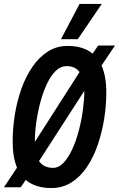

<svg xmlns="http://www.w3.org/2000/svg" viewBox="-35 -941 601 970"><path d="M225 9Q143 9 95 -32L70 5H-15L51 -94Q29 -147 29 -226Q29 -293 40 -361.5Q51 -430 73 -492Q95 -554 128.5 -603Q162 -652 206.5 -680.5Q251 -709 306 -709Q386 -709 433 -670L461 -711H546L478 -610Q502 -556 502 -474Q502 -407 491 -339Q480 -271 458.5 -208.5Q437 -146 404 -97Q371 -48 326 -19.5Q281 9 225 9ZM301 -607Q271 -607 246.5 -583Q222 -559 202.5 -518Q183 -477 169.5 -427Q156 -377 148.5 -324.5Q141 -272 141 -224L367 -577Q345 -607 301 -607ZM233 -93Q262 -93 286.5 -119Q311 -145 330.5 -188Q350 -231 363.5 -282.5Q377 -334 384 -386.5Q391 -439 391 -482L162 -127Q186 -93 233 -93ZM273 -743 367 -921H479L358 -743Z"/></svg>

Font: Georama SemiCondensed SemiBold
Style: Italic
Weight: 600
Width: 4
Italic angle: -9°
Designer: Jean-Baptiste Levee
Foundry: Production Type
Version: Version 1.000